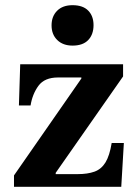

<svg xmlns="http://www.w3.org/2000/svg" viewBox="-20 -721 535 741"><path d="M448 0H34V-44L294 -418V-422H204Q152 -422 128.5 -390Q105 -358 98 -314H53L58 -473H455V-426L195 -54V-49H280Q318 -49 344.5 -58.5Q371 -68 387 -94Q403 -120 411 -169H458ZM260 -545Q223 -545 201 -566.5Q179 -588 179 -623Q179 -658 200.5 -679.5Q222 -701 260 -701Q300 -701 320.5 -680Q341 -659 341 -624Q341 -588 320.5 -566.5Q300 -545 260 -545Z"/></svg>

Font: STIX Two Text
Style: Bold
Weight: 700
Designer: Ross Mills, John Hudson & Paul Hanslow, Tiro Typeworks Ltd; with prior portions MicroPress Inc., and Coen Hoffman.
Foundry: Tiro Typeworks Ltd
Version: Version 2.13 b171